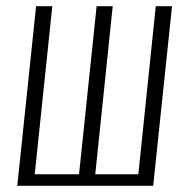

<svg xmlns="http://www.w3.org/2000/svg" viewBox="-20 -598 591 618"><path d="M35.6 0 96.2 -578.1H148.4L91.8 -37.1H234.4L291 -578.1H342.8L286.6 -37.1H425.3L481.4 -578.1H533.7L473.1 0Z"/></svg>

Font: Oswald
Style: Extra-Light
Weight: 200
Designer: Vernon Adams
Foundry: Vernon Adams
Version: 3.0; ttfautohint (v0.94.23-7a4d-dirty) -l 8 -r 50 -G 200 -x 